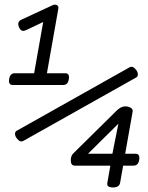

<svg xmlns="http://www.w3.org/2000/svg" viewBox="-20 -701 640 829"><path d="M72.8 -616.2Q52.2 -606.9 62 -583.5Q67.4 -571.8 74.2 -568.8Q81.1 -565.9 92.3 -570.8L194.3 -619.1L173.3 -644.5L127.4 -384.8H43.9Q23.4 -384.8 19.5 -359.4Q15.6 -334 35.2 -334H252.9Q273.4 -334 277.3 -359.4Q281.2 -384.8 261.7 -384.8H182.6L231.9 -663.6Q233.9 -674.8 225.6 -679Q217.3 -683.1 206.5 -678.2ZM51.8 -136.2Q44.9 -132.3 44.9 -123Q44.9 -113.8 51.8 -104.5Q66.4 -84.5 81.1 -92.8L568.4 -366.7Q575.2 -370.6 575.2 -379.9Q575.2 -389.2 568.4 -398.4Q553.7 -418.5 539.1 -410.2ZM484.4 -224.1 297.4 -39.6Q293 -35.2 291.3 -32.5Q289.6 -29.8 287.6 -23.7Q285.6 -17.6 285.6 -8.8Q285.6 14.2 303.2 14.2H456.5L443.4 88.9Q439.5 108.4 467.8 108.4Q494.6 108.4 498.5 88.9L511.7 14.2H556.6Q577.1 14.2 581.1 -11.2Q585 -37.1 565.4 -37.1H520.5L552.7 -219.2Q554.7 -229 544.7 -235.4Q534.7 -241.7 520.5 -241.7Q502.9 -241.7 484.4 -224.1ZM465.3 -37.1H359.9L491.2 -167Z"/></svg>

Font: Courier Prime Sans
Style: Regular
Weight: 300
Italic angle: -10°
Designer: Alan Dague-Greene
Foundry: Quote-Unquote Apps
Version: Version 3.23